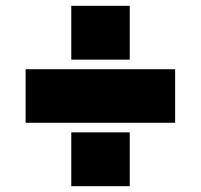

<svg xmlns="http://www.w3.org/2000/svg" viewBox="-20 -635 690 660"><path d="M68 -397H582V-213H68ZM225 -180H426V5H225ZM225 -615H426V-430H225Z"/></svg>

Font: Azeret Mono Black
Style: Regular
Weight: 900
Designer: Martin Vácha
Foundry: Displaay
Version: Version 1.000; Glyphs 3.0.3, build 3074